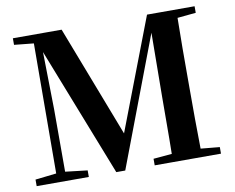

<svg xmlns="http://www.w3.org/2000/svg" viewBox="-80 -845 1161 950"><g transform="rotate(-10 500.5 -370.5)"><path d="M715 0H956V-33L861 -42C859 -141 859 -243 859 -346V-394C859 -496 859 -598 861 -699L954 -708V-741H715L501 -182L286 -741H41V-708L139 -698L136 -45L30 -33V0H292V-33L181 -46V-360L176 -648L430 0H475L721 -649L718 -326C717 -242 718 -143 716 -41L623 -33V0Z"/></g></svg>

Font: Noto Serif CJK KR
Style: Bold
Weight: 700
Designer: Ryoko NISHIZUKA 西塚涼子 (kana & ideographs); Frank Grießhammer (Latin, Greek & Cyrillic); Wenlong ZHANG 张文龙 (bopomofo); San
Foundry: Adobe
Version: Version 2.001;hotconv 1.1.0;makeotfexe 2.6.0